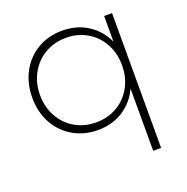

<svg xmlns="http://www.w3.org/2000/svg" viewBox="-128 -643 931 957"><g transform="rotate(-20 337.5 -165.0)"><path d="M566 -521V194H524V-136Q494 -71 436 -34Q378 3 302 3Q229 3 171 -31Q113 -65 80.5 -124.5Q48 -184 48 -260Q48 -336 80.5 -396Q113 -456 170.5 -490Q228 -524 301 -524Q378 -524 436 -487Q494 -450 524 -385V-521ZM524 -260Q524 -324 496 -375Q468 -426 418.5 -455Q369 -484 307 -484Q245 -484 195.5 -455Q146 -426 117.5 -375Q89 -324 89 -260Q89 -196 117 -145Q145 -94 194.5 -65Q244 -36 307 -36Q369 -36 418.5 -65Q468 -94 496 -145Q524 -196 524 -260Z"/></g></svg>

Font: Gontserrat ExtraLight
Style: Regular
Weight: 275
Designer: Julieta Ulanovsky
Foundry: Julieta Ulanovsky
Version: Version 6.001